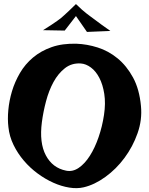

<svg xmlns="http://www.w3.org/2000/svg" viewBox="-20 -957 753 969"><path d="M366.2 -736.3Q418.9 -734.4 473.1 -717.3Q527.3 -700.2 573.2 -662.6Q619.1 -625 651.4 -565.9Q683.6 -506.8 691.4 -421.9Q698.2 -352.5 674.3 -284.7Q650.4 -216.8 608.4 -160.2Q566.4 -103.5 511.7 -64Q457 -24.4 402.3 -11.7Q369.1 -3.9 329.6 -10.3Q290 -16.6 249.5 -34.7Q209 -52.7 170.4 -81.1Q131.8 -109.4 100.6 -146Q69.3 -182.6 48.3 -225.6Q27.3 -268.6 22.5 -315.4Q17.6 -354.5 22 -401.9Q26.4 -449.2 40.5 -496.6Q54.7 -543.9 80.6 -588.4Q106.4 -632.8 146.5 -666.5Q186.5 -700.2 240.7 -719.2Q294.9 -738.3 366.2 -736.3ZM191.4 -340.8Q177.7 -236.3 211.4 -172.9Q245.1 -109.4 313.5 -95.7Q346.7 -88.9 377.4 -109.9Q408.2 -130.9 433.6 -170.9Q459 -210.9 477.5 -264.6Q496.1 -318.4 504.9 -377Q513.7 -435.5 506.3 -482.9Q499 -530.3 481.4 -564Q463.9 -597.7 439 -616.2Q414.1 -634.8 387.7 -636.7Q341.8 -639.6 307.6 -612.8Q273.4 -585.9 250 -543Q226.6 -500 212.4 -446.3Q198.2 -392.6 191.4 -340.8ZM197.3 -804.7Q223.6 -821.3 240.7 -832.5Q257.8 -843.8 268.6 -851.6Q280.3 -860.4 287.1 -865.2Q293 -870.1 303.7 -879.9Q312.5 -887.7 327.1 -901.4Q341.8 -915 363.3 -936.5Q397.5 -903.3 417 -888.7Q427.7 -879.9 436.5 -874Q445.3 -868.2 459 -857.4Q470.7 -848.6 489.7 -834.5Q508.8 -820.3 537.1 -800.8L418.9 -795.9L363.3 -876L306.6 -802.7Z"/></svg>

Font: Irish Growler
Style: Regular
Weight: 400
Designer: Squid
Foundry: Font Diner, Inc DBA Sideshow
Version: Version 1.000